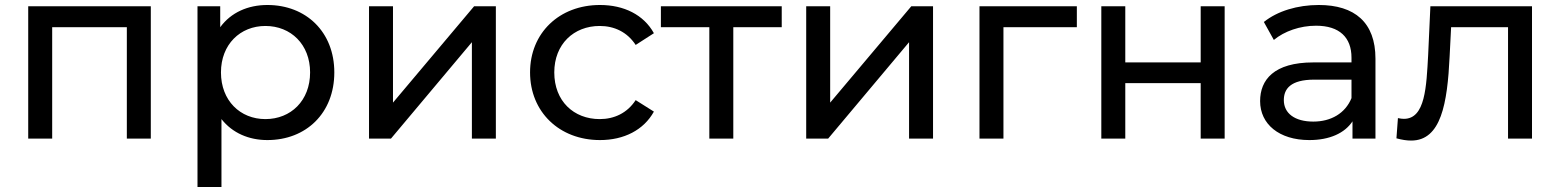

<svg xmlns="http://www.w3.org/2000/svg" viewBox="-20 -555 6249 769"><path d="M93 -530V0H189V-446H488V0H584V-530Z M1051 -535C973 -535 905 -505 862 -446V-530H771V194H867V-78C911 -22 977 6 1051 6C1206 6 1319 -102 1319 -265C1319 -427 1206 -535 1051 -535ZM1043 -78C942 -78 865 -152 865 -265C865 -377 942 -451 1043 -451C1145 -451 1222 -377 1222 -265C1222 -152 1145 -78 1043 -78Z M1458 0H1546L1870 -386V0H1966V-530H1879L1554 -144V-530H1458Z M2383 6C2479 6 2558 -34 2599 -108L2526 -154C2492 -102 2440 -78 2382 -78C2278 -78 2200 -150 2200 -265C2200 -378 2278 -451 2382 -451C2440 -451 2492 -427 2526 -375L2599 -422C2558 -496 2479 -535 2383 -535C2220 -535 2103 -423 2103 -265C2103 -107 2220 6 2383 6Z M3111 -530H2627V-446H2821V0H2917V-446H3111Z M3209 0H3297L3621 -386V0H3717V-530H3630L3305 -144V-530H3209Z M4293 -530H3903V0H3999V-446H4293Z M4391 0H4487V-222H4789V0H4885V-530H4789V-305H4487V-530H4391Z M5262 -535C5177 -535 5097 -511 5042 -467L5082 -395C5124 -430 5187 -452 5251 -452C5345 -452 5393 -405 5393 -324V-305H5240C5082 -305 5027 -235 5027 -150C5027 -58 5103 6 5224 6C5306 6 5366 -22 5397 -69V0H5489V-320C5489 -465 5406 -535 5262 -535ZM5240 -68C5166 -68 5122 -101 5122 -154C5122 -199 5149 -236 5244 -236H5393V-162C5368 -101 5311 -68 5240 -68Z M5709 -530 5700 -334C5693 -209 5689 -79 5603 -79C5596 -79 5588 -80 5579 -82L5573 -1C5595 5 5614 8 5632 8C5752 8 5777 -141 5786 -328L5792 -446H6020V0H6116V-530Z"/></svg>

Font: AWKNG-Font Medium
Style: Regular
Weight: 500
Designer: Awakening Church
Foundry: Awakening Church
Version: Version 1.700;PS 001.700;hotconv 1.0.88;makeotf.lib2.5.64775